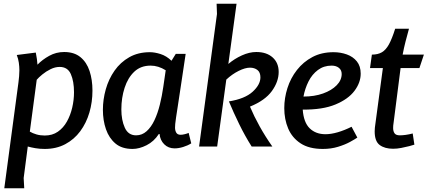

<svg xmlns="http://www.w3.org/2000/svg" viewBox="-20 -786 2294 1030"><path d="M324 -507Q378 -507 411.5 -479.5Q445 -452 460.5 -405Q476 -358 476 -300Q476 -238 459.5 -182Q443 -126 410.5 -82Q378 -38 330 -12.5Q282 13 220 13Q193 13 170 9Q147 5 129 0L107 169L110 224H3L79 -344Q81 -360 82.5 -376.5Q84 -393 84 -409Q84 -428 81 -449.5Q78 -471 70 -491L172 -504Q176 -483 178 -469Q180 -455 181 -439Q207 -466 244 -486.5Q281 -507 324 -507ZM300 -427Q276 -427 251.5 -415Q227 -403 207 -386.5Q187 -370 177 -358L140 -80Q155 -71 175.5 -65Q196 -59 220 -59Q261 -59 290.5 -79.5Q320 -100 339 -134Q358 -168 367.5 -209Q377 -250 377 -291Q377 -350 360 -388.5Q343 -427 300 -427Z M923 -497H976Q961 -397 951 -330Q941 -263 934.5 -221Q928 -179 924.5 -156Q921 -133 920 -121Q919 -109 919 -101Q919 -86 925.5 -74.5Q932 -63 949 -63Q958 -63 970.5 -66Q983 -69 992 -73L1006 -17Q987 -5 962.5 2.5Q938 10 917 10Q883 10 861 -12Q839 -34 836 -67H832Q806 -27 766.5 -7Q727 13 691 13Q634 13 599.5 -16Q565 -45 548.5 -92.5Q532 -140 532 -197Q532 -252 547.5 -307Q563 -362 594.5 -407Q626 -452 673.5 -479Q721 -506 784 -506Q810 -506 841.5 -496Q873 -486 900 -460ZM631 -199Q631 -142 649.5 -101Q668 -60 710 -60Q742 -60 766.5 -82Q791 -104 808.5 -141Q826 -178 837.5 -224.5Q849 -271 856 -320L869 -409Q829 -434 788 -434Q735 -434 700.5 -401.5Q666 -369 648.5 -315Q631 -261 631 -199Z M1355 -507Q1410 -507 1442.5 -478Q1475 -449 1475 -400Q1475 -348 1438.5 -297.5Q1402 -247 1321 -214Q1343 -162 1373 -108Q1403 -54 1441 0H1330Q1294 -57 1263 -120.5Q1232 -184 1208 -242Q1294 -256 1335.5 -294Q1377 -332 1377 -371Q1377 -398 1361 -410.5Q1345 -423 1321 -423Q1295 -423 1260 -405.5Q1225 -388 1194 -359L1145 0H1048L1144 -711L1142 -766H1249L1205 -443Q1238 -471 1278 -489Q1318 -507 1355 -507Z M1769 -506Q1807 -506 1840.5 -494Q1874 -482 1894.5 -456.5Q1915 -431 1915 -391Q1915 -343 1881.5 -298.5Q1848 -254 1779.5 -225.5Q1711 -197 1604 -198Q1609 -129 1641.5 -97.5Q1674 -66 1726 -66Q1756 -66 1792 -76.5Q1828 -87 1866 -106L1897 -48Q1884 -39 1857.5 -24.5Q1831 -10 1793.5 1.5Q1756 13 1712 13Q1638 13 1592.5 -17Q1547 -47 1526 -96.5Q1505 -146 1505 -206Q1505 -260 1522 -313.5Q1539 -367 1573 -410.5Q1607 -454 1656 -480Q1705 -506 1769 -506ZM1759 -434Q1717 -434 1685.5 -410.5Q1654 -387 1635 -349Q1616 -311 1608 -268Q1667 -268 1713 -284.5Q1759 -301 1786 -328.5Q1813 -356 1813 -389Q1813 -410 1798 -422Q1783 -434 1759 -434Z M2174 -632Q2164 -596 2155.5 -563Q2147 -530 2140 -493H2254L2230 -421H2129L2091 -124Q2090 -120 2089.5 -112.5Q2089 -105 2089 -99Q2089 -82 2096.5 -71Q2104 -60 2125 -60Q2139 -60 2157 -62.5Q2175 -65 2194 -70L2203 -10Q2195 -7 2175.5 -2Q2156 3 2133 7.5Q2110 12 2089 12Q2044 12 2017 -8Q1990 -28 1990 -81Q1990 -89 1991 -100.5Q1992 -112 1993 -116L2034 -421H1965L1975 -493Q2007 -493 2028.5 -505.5Q2050 -518 2066.5 -548Q2083 -578 2100 -632Z"/></svg>

Font: Rosario SemiBold
Style: Italic
Weight: 600
Italic angle: -8.05°
Designer: Hector Gatti
Foundry: Omnibus Type
Version: Version 1.101; ttfautohint (v1.8.1.43-b0c9)